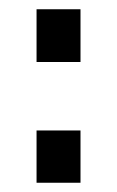

<svg xmlns="http://www.w3.org/2000/svg" viewBox="-20 -420 253 415"><path d="M154 -25H59V-138H154ZM154 -286H59V-400H154Z"/></svg>

Font: Gemunu Libre ExtraLight SemiBold
Style: Regular
Weight: 600
Version: Version 1.100